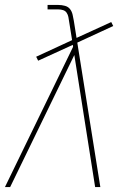

<svg xmlns="http://www.w3.org/2000/svg" viewBox="-28 -755 548 775"><path d="M-8 0 267 -566 266 -574 126 -510 118 -526 263 -593 251 -668Q250 -677 248 -686.5Q246 -696 241 -703.5Q236 -711 227 -714Q218 -717 208 -717H164V-735H208Q221 -735 234 -731.5Q247 -728 254.5 -718.5Q262 -709 265 -696Q268 -683 270 -671L281 -602L421 -666L429 -650L284 -583L377 0H356L272 -533L13 0Z"/></svg>

Font: Iosevka SS04 Thin
Style: Italic
Weight: 100
Italic angle: -9°
Monospace: yes
Designer: Belleve Invis
Foundry: Belleve Invis
Version: Version 19.0.0; ttfautohint (v1.8.4)